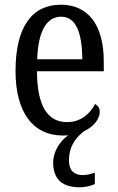

<svg xmlns="http://www.w3.org/2000/svg" viewBox="-20 -566 502 816"><path d="M319 230C338 230 366 225 383 216V168C363 175 347 178 330 178C296 178 273 159 273 116C273 61 297 22 338 -9C376 -26 404 -60 404 -90C404 -108 394 -119 384 -124C363 -83 324 -47 265 -47C183 -47 138 -114 137 -263H421V-305C421 -463 352 -546 239 -546C116 -546 46 -452 46 -264C46 -90 119 10 248 10C256 10 263 9 270 9C236 33 206 76 206 125C206 199 248 230 319 230ZM330 -314H138C142 -430 176 -495 240 -495C305 -495 329 -422 330 -314Z"/></svg>

Font: Noto Serif Sinhala Condensed
Style: Regular
Weight: 400
Width: 3
Designer: Jelle Bosma - Monotype Design Team
Foundry: Monotype Imaging Inc.
Version: Version 2.007